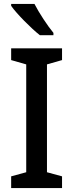

<svg xmlns="http://www.w3.org/2000/svg" viewBox="-20 -961 375 981"><path d="M156 -941H37V-931C64 -892 140 -815 184 -781H253V-793C223 -829 179 -896 156 -941ZM297 0V-60L220 -81V-632L297 -654V-714H37V-654L114 -632V-81L37 -60V0Z"/></svg>

Font: Noto Sans Myanmar UI SemiCondensed Medium
Style: Regular
Weight: 500
Width: 4
Designer: Monotype Design Team
Foundry: Monotype Imaging Inc.
Version: Version 2.103